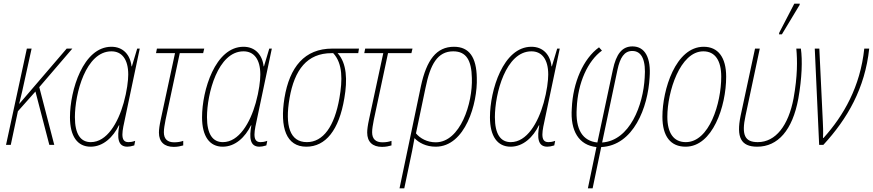

<svg xmlns="http://www.w3.org/2000/svg" viewBox="-20 -793 4778 1051"><path d="M13 0H39L78 -184L174 -292L250 0H277L195 -316L376 -527H345L86 -225H85C96 -266 107 -318 118 -368L153 -527H127Z M476 10C545 10 599 -42 631 -107H633C621 -41 624 10 677 10C687 10 699 8 715 3L720 -22C703 -16 692 -15 683 -15C658 -15 650 -31 650 -57C650 -81 658 -115 666 -152L745 -527H731L702 -430H700C693 -493 654 -537 590 -537C435 -537 363 -298 363 -151C363 -47 404 10 476 10ZM477 -15C421 -15 390 -59 390 -152C390 -279 449 -512 590 -512C646 -512 682 -470 682 -385C682 -353 675 -294 657 -230C626 -120 565 -15 477 -15Z M931 11C953 11 969 7 983 3V-22C969 -17 954 -14 933 -14C897 -14 877 -32 877 -69C877 -89 881 -108 886 -136L964 -502H1092L1098 -527H839L834 -502H938L860 -139C853 -107 850 -84 850 -67C850 -16 880 11 931 11Z M1199 10C1268 10 1322 -42 1354 -107H1356C1344 -41 1347 10 1400 10C1410 10 1422 8 1438 3L1443 -22C1426 -16 1415 -15 1406 -15C1381 -15 1373 -31 1373 -57C1373 -81 1381 -115 1389 -152L1468 -527H1454L1425 -430H1423C1416 -493 1377 -537 1313 -537C1158 -537 1086 -298 1086 -151C1086 -47 1127 10 1199 10ZM1200 -15C1144 -15 1113 -59 1113 -152C1113 -279 1172 -512 1313 -512C1369 -512 1405 -470 1405 -385C1405 -353 1398 -294 1380 -230C1349 -120 1288 -15 1200 -15Z M1657 10C1762 10 1836 -80 1865 -256C1882 -354 1879 -447 1828 -502H1941L1945 -527H1799C1647 -527 1565 -426 1537 -256C1511 -94 1547 10 1657 10ZM1660 -15C1566 -15 1539 -106 1565 -256C1592 -411 1661 -502 1795 -502H1804C1857 -445 1855 -354 1838 -256C1811 -101 1749 -15 1660 -15Z M2071 11C2093 11 2109 7 2123 3V-22C2109 -17 2094 -14 2073 -14C2037 -14 2017 -32 2017 -69C2017 -89 2021 -108 2026 -136L2104 -502H2232L2238 -527H1979L1974 -502H2078L2000 -139C1993 -107 1990 -84 1990 -67C1990 -16 2020 11 2071 11Z M2284 -321 2167 238H2193L2236 33C2241 9 2245 -13 2249 -37C2272 -12 2312 10 2365 10C2527 10 2595 -228 2590 -367C2588 -479 2549 -537 2465 -537C2369 -537 2315 -465 2284 -321ZM2365 -14C2318 -14 2279 -36 2257 -63L2309 -311C2335 -441 2375 -512 2461 -512C2533 -512 2561 -462 2563 -366C2568 -229 2500 -14 2365 -14Z M2775 10C2844 10 2898 -42 2930 -107H2932C2920 -41 2923 10 2976 10C2986 10 2998 8 3014 3L3019 -22C3002 -16 2991 -15 2982 -15C2957 -15 2949 -31 2949 -57C2949 -81 2957 -115 2965 -152L3044 -527H3030L3001 -430H2999C2992 -493 2953 -537 2889 -537C2734 -537 2662 -298 2662 -151C2662 -47 2703 10 2775 10ZM2776 -15C2720 -15 2689 -59 2689 -152C2689 -279 2748 -512 2889 -512C2945 -512 2981 -470 2981 -385C2981 -353 2974 -294 2956 -230C2925 -120 2864 -15 2776 -15Z M3198 238H3224L3271 12C3448 4 3527 -205 3536 -370C3544 -475 3512 -539 3442 -539C3385 -539 3353 -497 3335 -412L3250 -13C3170 -21 3129 -83 3137 -201C3143 -341 3198 -460 3275 -516L3259 -534C3173 -472 3116 -341 3110 -200C3101 -76 3149 2 3245 12ZM3276 -13 3360 -411C3374 -477 3397 -514 3441 -514C3496 -514 3516 -458 3509 -368C3501 -218 3428 -23 3276 -13Z M3733 10C3880 10 3955 -209 3955 -373C3955 -480 3910 -537 3832 -537C3678 -537 3606 -301 3606 -154C3606 -45 3652 10 3733 10ZM3734 -15C3668 -15 3633 -64 3633 -154C3633 -289 3702 -512 3830 -512C3895 -512 3928 -461 3928 -373C3928 -228 3863 -15 3734 -15Z M4244 -605H4260L4357 -766L4358 -773H4328L4246 -615ZM4125 10C4238 10 4318 -80 4350 -253C4370 -367 4373 -463 4364 -527H4339C4345 -462 4346 -377 4324 -255C4296 -106 4226 -15 4128 -15C4057 -15 4038 -54 4061 -160L4139 -527H4113L4034 -159C4010 -42 4035 10 4125 10Z M4464 0H4487C4619 -143 4715 -310 4738 -527H4711C4689 -318 4598 -160 4488 -38H4485C4487 -67 4485 -111 4484 -129L4465 -527H4440Z"/></svg>

Font: Noto Sans Condensed Thin
Style: Italic
Weight: 100
Width: 3
Italic angle: -12°
Designer: Monotype Design Team
Foundry: Monotype Imaging Inc.
Version: Version 2.013